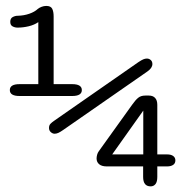

<svg xmlns="http://www.w3.org/2000/svg" viewBox="-20 -642 659 664"><path d="M47.5 -310Q14 -310 14 -330.5Q14 -351 47.5 -351H112.5V-565.5Q99 -556 79.5 -551.2Q60 -546.5 40.5 -546.5Q31.5 -546.5 23.5 -550.8Q15.5 -555 15.5 -566.5Q15.5 -578.5 24 -583Q32.5 -587.5 41.5 -587.5Q63 -588 81.5 -594.5Q100 -601 110.5 -611Q116 -615.5 124 -618.5Q132 -621.5 140 -621.5Q155.5 -621.5 160.5 -611.8Q165.5 -602 165.5 -585V-351H229.5Q263 -351 263 -330.5Q263 -310 229.5 -310ZM501 2.5Q475 2.5 475 -30V-66.5H349Q332 -66.5 323 -74Q314 -81.5 314 -94Q314 -99.5 315.8 -106.5Q317.5 -113.5 322 -119.5L437.5 -280.5Q448 -295.5 457.5 -303.5Q467 -311.5 482.5 -311.5H495Q509 -311.5 516.5 -303.2Q524 -295 524 -279.5V-108H558Q571.5 -108 579 -102.5Q586.5 -97 586.5 -87.5Q586.5 -77 578.8 -71.8Q571 -66.5 558 -66.5H524V-30Q524 -13.5 517.8 -5.5Q511.5 2.5 501 2.5ZM368 -108H475.5V-259.5ZM169 -179.5Q162 -179.5 155.8 -185Q149.5 -190.5 149.5 -199.5Q149.5 -208.5 154.5 -213.8Q159.5 -219 166 -223.5L458.5 -427Q469 -434 475.5 -436.8Q482 -439.5 488 -439.5Q495.5 -439.5 501.2 -434.5Q507 -429.5 507 -420.5Q507 -407 490 -395L198.5 -192.5Q188.5 -185.5 181.8 -182.5Q175 -179.5 169 -179.5Z"/></svg>

Font: Sono ExtraLight Monospace
Style: Regular
Weight: 400
Version: Version 2.112